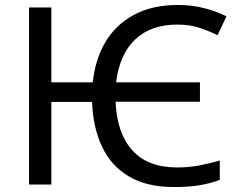

<svg xmlns="http://www.w3.org/2000/svg" viewBox="-20 -744 962 774"><path d="M681 10Q572 10 500 -32.5Q428 -75 391.5 -152.5Q355 -230 351 -333H187V0H97V-714H187V-412H354Q364 -506 405.5 -575.5Q447 -645 520.5 -684.5Q594 -724 698 -724Q754 -724 804 -711Q854 -698 893 -678L857 -602Q823 -619 783.5 -632Q744 -645 695 -645Q588 -645 525 -585Q462 -525 448 -412H786V-334H446Q451 -208 513 -138.5Q575 -69 694 -69Q741 -69 783 -77Q825 -85 866 -97V-19Q826 -4 783 3Q740 10 681 10Z"/></svg>

Font: Go Noto Current
Style: Regular
Weight: 400
Designer: Monotype Design Team
Foundry: Monotype Imaging Inc.
Version: Version 2.007; ttfautohint (v1.8) -l 8 -r 50 -G 200 -x 14 -D